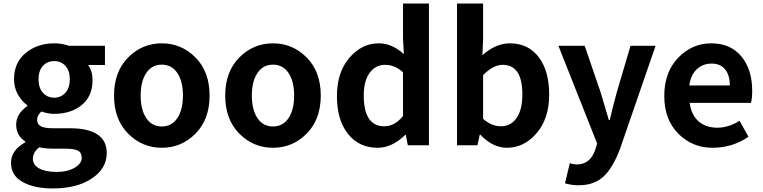

<svg xmlns="http://www.w3.org/2000/svg" viewBox="-20 -818 4297 1081"><path d="M276 243Q172 243 107 206.5Q42 170 42 99Q42 28 122 -17V-22Q71 -55 71 -116Q71 -177 134 -221V-225Q102 -248 80.5 -286.5Q59 -325 59 -372Q59 -466 125 -520Q191 -574 285 -574Q329 -574 369 -560H571V-452H476Q501 -418 501 -367Q501 -276 440 -226.5Q379 -177 285 -177Q252 -177 213 -190Q189 -169 189 -144Q189 -119 209 -107.5Q229 -96 277 -96H372Q581 -96 581 44Q581 130 497.5 186.5Q414 243 276 243ZM222 -295.5Q247 -268 285 -268Q323 -268 348 -295.5Q373 -323 373 -371.5Q373 -420 348.5 -447Q324 -474 285 -474Q246 -474 221.5 -447Q197 -420 197 -371.5Q197 -323 222 -295.5ZM347 19H279Q233 19 201 11Q165 40 165 75.5Q165 111 201 130.5Q237 150 298.5 150Q360 150 400 126.5Q440 103 440 71.5Q440 40 417.5 29.5Q395 19 347 19Z M1081 -66Q1002 14 891 14Q780 14 701 -66Q622 -146 622 -280Q622 -414 701 -494Q780 -574 891 -574Q1002 -574 1081 -494Q1160 -414 1160 -280Q1160 -146 1081 -66ZM803.5 -153Q835 -106 891 -106Q947 -106 978.5 -153Q1010 -200 1010 -280Q1010 -360 978.5 -407Q947 -454 891 -454Q835 -454 803.5 -407Q772 -360 772 -280Q772 -200 803.5 -153Z M1707 -66Q1628 14 1517 14Q1406 14 1327 -66Q1248 -146 1248 -280Q1248 -414 1327 -494Q1406 -574 1517 -574Q1628 -574 1707 -494Q1786 -414 1786 -280Q1786 -146 1707 -66ZM1429.5 -153Q1461 -106 1517 -106Q1573 -106 1604.5 -153Q1636 -200 1636 -280Q1636 -360 1604.5 -407Q1573 -454 1517 -454Q1461 -454 1429.5 -407Q1398 -360 1398 -280Q1398 -200 1429.5 -153Z M2106 14Q2001 14 1939 -64.5Q1877 -143 1877 -277Q1877 -411 1947 -492.5Q2017 -574 2112 -574Q2188 -574 2254 -513L2249 -601V-798H2395V0H2276L2265 -58H2261Q2187 14 2106 14ZM2144 -107Q2203 -107 2249 -165V-411Q2203 -453 2148.5 -453Q2094 -453 2061 -407.5Q2028 -362 2028 -281Q2028 -107 2144 -107Z M2834 14Q2755 14 2685 -59H2681L2668 0H2553V-798H2700V-597L2696 -507Q2770 -574 2851 -574Q2954 -574 3013 -496.5Q3072 -419 3072 -285Q3072 -151 3001.5 -68.5Q2931 14 2834 14ZM2921 -287Q2921 -453 2810 -453Q2757 -453 2700 -395V-149Q2747 -107 2801 -107Q2855 -107 2888 -153Q2921 -199 2921 -287Z M3238 225Q3196 225 3161 214L3188 101Q3211 108 3227 108Q3304 108 3332 23L3342 -10L3124 -560H3272L3361 -300Q3362 -296 3408 -142H3413Q3428 -208 3453 -300L3530 -560H3671L3472 17Q3433 123 3380 174Q3327 225 3238 225Z M4194 -48Q4104 14 3991 14Q3878 14 3799 -65.5Q3720 -145 3720 -278Q3720 -411 3798 -492.5Q3876 -574 3984.5 -574Q4093 -574 4154 -500.5Q4215 -427 4215 -307Q4215 -262 4208 -239H3863Q3872 -171 3913 -135Q3954 -99 4018 -99Q4082 -99 4144 -138ZM3861 -337H4089Q4089 -395 4062.5 -427.5Q4036 -460 3986.5 -460Q3937 -460 3903 -428Q3869 -396 3861 -337Z"/></svg>

Font: Swei Fan Sans CJK TC
Style: Bold
Weight: 700
Version: Version 2.130